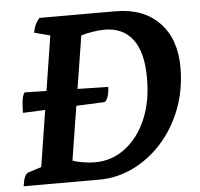

<svg xmlns="http://www.w3.org/2000/svg" viewBox="-48 -691 769 740"><g transform="rotate(-5 336.0 -320.5)"><path d="M14 0Q20 -45 36 -51L88 -68L167 -570L106 -586Q111 -619 131 -641H425Q533 -641 594.5 -577.5Q656 -514 656 -404Q656 -316 627 -242Q598 -168 549 -114Q500 -60 437.5 -30Q375 0 307 0ZM297 -68Q361 -68 412.5 -106.5Q464 -145 494 -213.5Q524 -282 524 -374Q524 -474 486 -524Q448 -574 377 -574Q357 -574 332 -570Q307 -566 286 -560L210 -82Q226 -76 250.5 -72Q275 -68 297 -68ZM36 -282Q36 -299 38 -323.5Q40 -348 49 -360L372 -353Q372 -333 366.5 -316.5Q361 -300 353 -296Z"/></g></svg>

Font: Petrona
Style: Bold Italic
Weight: 700
Italic angle: -9°
Designer: Ringo R. Seeber
Foundry: Ringo R. Seeber
Version: Version 2.001; ttfautohint (v1.8.3)